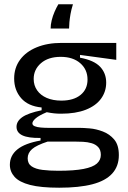

<svg xmlns="http://www.w3.org/2000/svg" viewBox="-20 -717 596 895"><path d="M256 158Q170 158 120 145Q70 132 48 107.5Q26 83 26 51Q26 8 61 -20.5Q96 -49 169 -62V-74Q112 -73 84.5 -86Q57 -99 57 -126Q57 -152 84 -171Q111 -190 174 -203V-216Q111 -222 78.5 -259.5Q46 -297 46 -351Q46 -401 73.5 -438.5Q101 -476 151 -496.5Q201 -517 267 -517H522V-438L353 -461V-448Q418 -436 446.5 -406Q475 -376 475 -332Q475 -290 451 -257Q427 -224 380 -205.5Q333 -187 265 -187Q248 -187 233 -188.5Q218 -190 198 -194Q162 -179 146.5 -165.5Q131 -152 131 -142Q131 -133 142 -128.5Q153 -124 170.5 -122.5Q188 -121 205 -121H350Q368 -121 398 -118.5Q428 -116 459.5 -104Q491 -92 512.5 -66.5Q534 -41 534 6Q534 58 503 92Q472 126 410.5 142Q349 158 256 158ZM252 79Q326 79 369.5 70.5Q413 62 431.5 45.5Q450 29 450 5Q450 -18 438 -31Q426 -44 407 -49.5Q388 -55 367 -56Q346 -57 328 -57H202Q150 -40 129.5 -22Q109 -4 109 21Q109 46 127.5 58.5Q146 71 178.5 75Q211 79 252 79ZM266 -248Q323 -248 355.5 -274.5Q388 -301 388 -346Q388 -393 354 -422.5Q320 -452 263 -452Q205 -452 171 -422.5Q137 -393 137 -349Q137 -319 153 -296Q169 -273 198 -260.5Q227 -248 266 -248ZM320 -697Q312 -671 308.5 -650.5Q305 -630 303.5 -613.5Q302 -597 302 -584H216Q216 -602 221 -622.5Q226 -643 234.5 -662.5Q243 -682 252 -697Z"/></svg>

Font: Bricolage Grotesque 72pt
Style: Regular
Weight: 400
Version: Version 1.001;gftools[0.9.33.dev8+g029e19f]